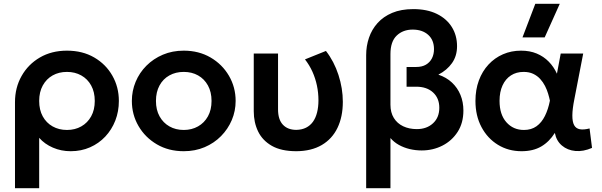

<svg xmlns="http://www.w3.org/2000/svg" viewBox="-20 -782 3172 1012"><path d="M59 210V-243.5Q59 -320 93.8 -381.5Q128.5 -443 190.2 -479Q252 -515 333 -515Q415 -515 476.5 -479.2Q538 -443.5 572.2 -383.2Q606.5 -323 606.5 -250Q606.5 -194.5 587.8 -146.5Q569 -98.5 535 -62.2Q501 -26 454.5 -5.5Q408 15 352.5 15Q302.5 15 259 -3.8Q215.5 -22.5 186.5 -55.5V210ZM333 -97Q375.5 -97 408.5 -115.8Q441.5 -134.5 460.5 -168.8Q479.5 -203 479.5 -250Q479.5 -297 460.5 -331.5Q441.5 -366 408.2 -384.5Q375 -403 333 -403Q290.5 -403 257.5 -384.5Q224.5 -366 205.5 -331.5Q186.5 -297 186.5 -250Q186.5 -203 205.2 -168.8Q224 -134.5 257.2 -115.8Q290.5 -97 333 -97Z M948.5 15Q868.5 15 806.8 -21.2Q745 -57.5 710 -117.8Q675 -178 675 -250Q675 -303 695 -351Q715 -399 751.8 -435.8Q788.5 -472.5 838.5 -493.8Q888.5 -515 948.5 -515Q1028 -515 1089.8 -479Q1151.5 -443 1186.8 -382.5Q1222 -322 1222 -250Q1222 -197 1201.8 -149.2Q1181.5 -101.5 1145 -64.5Q1108.5 -27.5 1058.5 -6.2Q1008.5 15 948.5 15ZM948.5 -97Q990.5 -97 1023.8 -115.8Q1057 -134.5 1076 -168.8Q1095 -203 1095 -250Q1095 -297 1076 -331.5Q1057 -366 1024 -384.5Q991 -403 948.5 -403Q906 -403 872.8 -384.5Q839.5 -366 820.8 -331.5Q802 -297 802 -250Q802 -203 821 -168.8Q840 -134.5 873 -115.8Q906 -97 948.5 -97Z M1542 15Q1462.5 15 1413 -13.2Q1363.5 -41.5 1340.5 -89Q1317.5 -136.5 1317.5 -195.5V-500H1445.5V-205.5Q1445.5 -152 1471 -124.8Q1496.5 -97.5 1542 -97.5Q1571 -98 1593 -109Q1615 -120 1629.5 -140.2Q1644 -160.5 1651.2 -189.2Q1658.5 -218 1658.5 -253Q1658.5 -293 1650.5 -331Q1642.5 -369 1626.8 -404Q1611 -439 1587.5 -469L1698 -513.5Q1741 -458 1764 -387Q1787 -316 1787 -245.5Q1787 -166.5 1758.8 -108Q1730.5 -49.5 1675.8 -17.5Q1621 14.5 1542 15Z M1910 210V-491.5Q1910 -539.5 1924.8 -583Q1939.5 -626.5 1970 -660.5Q2000.5 -694.5 2047.2 -714.2Q2094 -734 2158.5 -734Q2231 -734 2282.5 -708.8Q2334 -683.5 2361.5 -639.5Q2389 -595.5 2389 -538.5Q2389 -487 2362.5 -449.5Q2336 -412 2290.5 -388.5Q2332.5 -374.5 2362 -347Q2391.5 -319.5 2407 -281.8Q2422.5 -244 2422.5 -199.5Q2422.5 -134 2392.2 -87Q2362 -40 2312 -14.5Q2262 11 2202.5 11Q2170.5 11 2139.8 3.8Q2109 -3.5 2082.8 -18Q2056.5 -32.5 2038 -54.5V210ZM2177 -101.5Q2229 -101.5 2262.2 -132Q2295.5 -162.5 2295.5 -214Q2295.5 -264.5 2262.5 -294.8Q2229.5 -325 2174 -325H2123V-429H2174Q2204.5 -429 2225.2 -441.2Q2246 -453.5 2256.8 -474.8Q2267.5 -496 2267.5 -523Q2267.5 -571 2236.8 -598.5Q2206 -626 2155 -626Q2104 -626 2071 -594.5Q2038 -563 2038 -497V-230Q2038 -189 2055.8 -160.2Q2073.5 -131.5 2105 -116.5Q2136.5 -101.5 2177 -101.5Z M2729 15Q2659.5 15 2604.5 -18.8Q2549.5 -52.5 2517.8 -112.2Q2486 -172 2486 -250Q2486 -309 2504 -357.8Q2522 -406.5 2554.8 -441.8Q2587.5 -477 2631.2 -496Q2675 -515 2726.5 -515Q2772.5 -515 2809 -499.8Q2845.5 -484.5 2872.2 -457.2Q2899 -430 2915.5 -393.5L2935.5 -500H3054L3007.5 -260Q2997 -208 2996.8 -174Q2996.5 -140 3006.2 -122.2Q3016 -104.5 3036.2 -100.8Q3056.5 -97 3087.5 -105L3100.5 -2.5Q3054.5 17.5 3012.8 13.8Q2971 10 2941.8 -14.8Q2912.5 -39.5 2904.5 -81.5Q2875 -34.5 2832.5 -9.8Q2790 15 2729 15ZM2741.5 -97Q2780.5 -97 2807.8 -116.5Q2835 -136 2852.2 -170.8Q2869.5 -205.5 2878.5 -251.5Q2875 -268.5 2869 -288.5Q2863 -308.5 2852.8 -328.8Q2842.5 -349 2827.2 -365.8Q2812 -382.5 2790.5 -392.8Q2769 -403 2740 -403Q2701.5 -403 2673 -384.5Q2644.5 -366 2628.8 -331.8Q2613 -297.5 2613 -250.5Q2613 -178.5 2649 -137.8Q2685 -97 2741.5 -97ZM2734 -585 2801.5 -762H2930.5L2851 -585Z"/></svg>

Font: Geologica Roman Medium
Style: Regular
Weight: 500
Designer: Sindre Bremnes, Frode Helland
Foundry: Monokrom Skriftforlag AS
Version: Version 1.010;gftools[0.9.28]